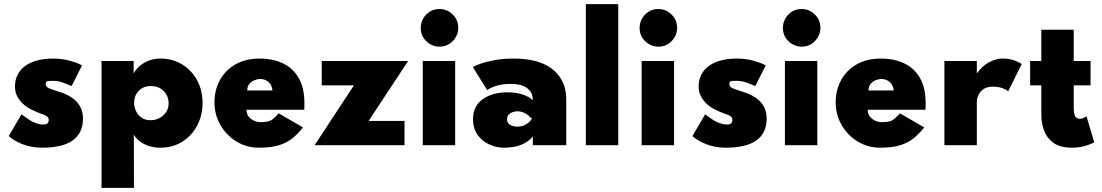

<svg xmlns="http://www.w3.org/2000/svg" viewBox="-20 -708 5370 936"><path d="M184.5 12Q131.5 12 86 -6.5Q48 -22 22.5 -44.5L84.5 -150.5Q103 -137 121 -125Q143 -110 168 -104L175 -102L193 -101Q217.5 -101 217.5 -124Q217.5 -131 213.8 -135.8Q210 -140.5 204 -144Q198 -147.5 190 -150.2Q182 -153 173.5 -156Q152.5 -164 131 -175Q109.5 -186 92.5 -201.5Q75.5 -217 64.2 -238Q53 -259 53 -286.5Q53 -317.5 65 -341.5Q88 -390 151.5 -410.5Q189.5 -422.5 238 -422.5Q283.5 -422.5 322 -411.5Q339.5 -406.5 354.5 -401Q369 -395 380 -389L329 -288.5Q309.5 -297 286.5 -305.5Q263.5 -314 238 -314Q223.5 -313.5 215.8 -313.2Q208 -313 204 -306.5Q203 -302 202.5 -297Q202.5 -285 220 -277Q229 -273 252 -266Q270.5 -260.5 289 -253.5Q384.5 -216 384.5 -130.5Q384.5 12 184.5 12Z M633 208H475V-410.5H631.5V-351H632.5Q638.5 -364.5 655.2 -381Q672 -397.5 699 -410Q726 -422.5 762 -422.5Q821 -422.5 867.5 -394.2Q914 -366 940.8 -317Q967.5 -268 967.5 -205.5Q967.5 -146 941.5 -96.5Q915.5 -47 869.2 -17.5Q823 12 762 12Q726 12 699.2 1.5Q672.5 -9 655.8 -23.8Q639 -38.5 632.5 -52ZM715 -122Q736 -122 756 -131.8Q776 -141.5 789 -160Q802 -178.5 802 -205.5Q802 -226.5 792 -245.5Q782 -264.5 762.5 -276.5Q743 -288.5 715 -288.5Q680 -288.5 657 -265.8Q634 -243 634 -205.5Q634 -187 642.5 -167.8Q651 -148.5 668.8 -135.2Q686.5 -122 715 -122Z M1242 12Q1182.5 12 1133.2 -17.8Q1084 -47.5 1054.8 -98Q1025.5 -148.5 1025.5 -209.5Q1025.5 -268.5 1051.8 -317Q1078 -365.5 1127.5 -394Q1177 -422.5 1246 -422.5Q1309.5 -422.5 1358.8 -399.5Q1408 -376.5 1436 -328.2Q1464 -280 1464 -204.5L1463.5 -173H1181.5Q1181.5 -153 1192.5 -139.5Q1203.5 -126 1219.2 -119.2Q1235 -112.5 1250 -112.5Q1284.5 -112.5 1300.2 -121Q1316 -129.5 1338.5 -155.5L1457 -87Q1433 -56 1405.8 -34Q1378.5 -12 1340 0Q1301.5 12 1242 12ZM1308.5 -267Q1305 -295.5 1287.8 -309.2Q1270.5 -323 1249 -323Q1236.5 -323 1221.8 -317.5Q1207 -312 1196.2 -299.8Q1185.5 -287.5 1185.5 -267Z M1952 0H1513.5L1705.5 -292H1548.5V-410.5H1969.5L1777 -118.5H1952Z M2122.5 -480.5Q2099.5 -480.5 2078.5 -492Q2057.5 -503.5 2044.2 -524.2Q2031 -545 2031 -572.5Q2031 -595.5 2042.5 -616.5Q2054 -637.5 2074.5 -650.8Q2095 -664 2122.5 -664Q2160 -664 2187 -637.2Q2214 -610.5 2214 -572.5Q2214 -536 2187.8 -508.2Q2161.5 -480.5 2122.5 -480.5ZM2199 0H2041V-410.5H2199Z M2437 12Q2400 12 2365.2 -3.8Q2330.5 -19.5 2308.2 -50.5Q2286 -81.5 2286 -127.5Q2286 -196 2341.5 -230Q2387.5 -258 2453 -258Q2497.5 -258 2529.2 -247Q2561 -236 2577.5 -219.5Q2577.5 -238.5 2571.2 -252.5Q2565 -266.5 2549.5 -278.5Q2521.5 -299 2471.5 -299Q2399.5 -299 2355 -269L2285.5 -380.5Q2293.5 -387 2320.8 -396.8Q2348 -406.5 2390 -414.5Q2432 -422.5 2483 -422.5Q2680 -422.5 2729.5 -293Q2740.5 -262.5 2740.5 -222.5V0H2577.5V-42.5Q2532.5 12 2437 12ZM2503.5 -90.5Q2525.5 -90.5 2545.5 -102.5Q2565.5 -114.5 2574 -132.5L2567 -134Q2553 -150 2536 -157.8Q2519 -165.5 2503 -165.5Q2492 -165.5 2480.2 -161.8Q2468.5 -158 2460.2 -149.5Q2452 -141 2452 -126.5Q2452 -109.5 2464.5 -101Q2480.5 -90.5 2503.5 -90.5Z M2994 0H2836V-688H2994Z M3189.5 -480.5Q3166.5 -480.5 3145.5 -492Q3124.5 -503.5 3111.2 -524.2Q3098 -545 3098 -572.5Q3098 -595.5 3109.5 -616.5Q3121 -637.5 3141.5 -650.8Q3162 -664 3189.5 -664Q3227 -664 3254 -637.2Q3281 -610.5 3281 -572.5Q3281 -536 3254.8 -508.2Q3228.5 -480.5 3189.5 -480.5ZM3266 0H3108V-410.5H3266Z M3517.5 12Q3464.5 12 3419 -6.5Q3381 -22 3355.5 -44.5L3417.5 -150.5Q3436 -137 3454 -125Q3476 -110 3501 -104L3508 -102L3526 -101Q3550.5 -101 3550.5 -124Q3550.5 -131 3546.8 -135.8Q3543 -140.5 3537 -144Q3531 -147.5 3523 -150.2Q3515 -153 3506.5 -156Q3485.5 -164 3464 -175Q3442.5 -186 3425.5 -201.5Q3408.5 -217 3397.2 -238Q3386 -259 3386 -286.5Q3386 -317.5 3398 -341.5Q3421 -390 3484.5 -410.5Q3522.5 -422.5 3571 -422.5Q3616.5 -422.5 3655 -411.5Q3672.5 -406.5 3687.5 -401Q3702 -395 3713 -389L3662 -288.5Q3642.5 -297 3619.5 -305.5Q3596.5 -314 3571 -314Q3556.5 -313.5 3548.8 -313.2Q3541 -313 3537 -306.5Q3536 -302 3535.5 -297Q3535.5 -285 3553 -277Q3562 -273 3585 -266Q3603.5 -260.5 3622 -253.5Q3717.5 -216 3717.5 -130.5Q3717.5 12 3517.5 12Z M3888 -480.5Q3865 -480.5 3844 -492Q3823 -503.5 3809.8 -524.2Q3796.5 -545 3796.5 -572.5Q3796.5 -595.5 3808 -616.5Q3819.5 -637.5 3840 -650.8Q3860.5 -664 3888 -664Q3925.5 -664 3952.5 -637.2Q3979.5 -610.5 3979.5 -572.5Q3979.5 -536 3953.2 -508.2Q3927 -480.5 3888 -480.5ZM3964.5 0H3806.5V-410.5H3964.5Z M4270.5 12Q4211 12 4161.8 -17.8Q4112.5 -47.5 4083.2 -98Q4054 -148.5 4054 -209.5Q4054 -268.5 4080.2 -317Q4106.5 -365.5 4156 -394Q4205.5 -422.5 4274.5 -422.5Q4338 -422.5 4387.2 -399.5Q4436.5 -376.5 4464.5 -328.2Q4492.5 -280 4492.5 -204.5L4492 -173H4210Q4210 -153 4221 -139.5Q4232 -126 4247.8 -119.2Q4263.5 -112.5 4278.5 -112.5Q4313 -112.5 4328.8 -121Q4344.5 -129.5 4367 -155.5L4485.5 -87Q4461.5 -56 4434.2 -34Q4407 -12 4368.5 0Q4330 12 4270.5 12ZM4337 -267Q4333.5 -295.5 4316.2 -309.2Q4299 -323 4277.5 -323Q4265 -323 4250.2 -317.5Q4235.5 -312 4224.8 -299.8Q4214 -287.5 4214 -267Z M4742 0H4584V-410.5H4742V-351.5H4743.5Q4779.5 -404 4842 -420Q4848 -421.5 4853.2 -422Q4858.5 -422.5 4870.5 -422.5Q4919.5 -422.5 4961 -396L4895 -263Q4882 -273 4864 -279.2Q4846 -285.5 4819.5 -285.5Q4775 -285.5 4755 -253.5Q4742 -233.5 4742 -212.5Z M5205.5 12Q5149 12 5116.5 -11Q5084 -34 5070.2 -70.5Q5056.5 -107 5056.5 -148V-292H5002V-410.5H5056.5V-563H5214.5V-410.5H5296.5V-292H5214.5V-182.5Q5214.5 -157.5 5220.5 -143.2Q5226.5 -129 5244.5 -129Q5260.5 -129 5276.5 -141.5L5314.5 -14Q5263.5 12 5205.5 12Z"/></svg>

Font: Lucymar Sans ExtraBold
Style: Regular
Weight: 800
Foundry: The League of Moveable Type (original font) / Main changes by Cristiano Sobral with portions from Mirco Monsees
Version: Version 2.001;August 30, 2020;FontCreator 13.0.0.2681 64-bit